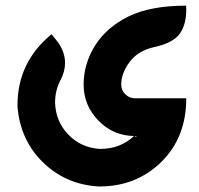

<svg xmlns="http://www.w3.org/2000/svg" viewBox="-20 -486 711 686"><path d="M645.5 -134.8Q645.5 6.3 554.7 94.2Q465.8 180.2 335.9 180.2H331.5Q213.4 172.9 132.3 92.8Q51.8 13.2 42.5 -105.5V-110.4Q42.5 -263.7 164.1 -363.8L188 -334Q212.4 -298.3 212.4 -261.2Q212.4 -231.9 197.3 -201.7Q176.8 -164.6 176.8 -119.6V-117.7Q179.7 -51.3 223.6 -5.9Q266.6 40 333 45.9H339.8Q410.2 45.9 460 -1Q464.8 -5.4 465.8 -5.4Q465.8 -3.9 460.9 2.4Q469.2 1.5 469.7 0.5Q469.7 0 462.4 0Q385.7 0 332.5 -54.2Q278.8 -108.9 278.8 -183.6Q278.8 -257.8 319.3 -322.8Q339.8 -355.5 369.1 -381.1Q398.4 -406.7 438 -426.8Q517.6 -465.8 645 -465.8Q645.5 -459 645.5 -452.6Q645.5 -399.9 624 -368.2Q600.6 -332 527.3 -316.9Q472.2 -303.7 442.9 -264.2Q413.1 -224.1 413.1 -183.6Q413.1 -163.1 427.7 -149.4Q442.4 -134.8 462.4 -134.8Z"/></svg>

Font: DimaKhabar
Style: Bold
Weight: 700
Width: 6
Designer: R.Balvardi
Foundry: Dima Software Group
Version: Version 1.00;November 30, 2018;FontCreator 11.5.0.2427 64-bi